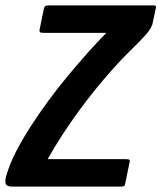

<svg xmlns="http://www.w3.org/2000/svg" viewBox="-47 -693 599 713"><path d="M523 -673Q530 -673 531.5 -671Q533 -669 531 -659L520 -608Q517 -589 493.5 -563Q470 -537 439 -507Q410 -479 377.5 -443Q345 -407 311.5 -366Q278 -325 245.5 -280.5Q213 -236 183.5 -190.5Q154 -145 130 -102H421Q432 -102 434 -99Q436 -96 434 -89L418 -12Q417 -4 413.5 -2Q410 0 400 0H-2Q-24 0 -26.5 -13Q-29 -26 -21 -49Q-10 -86 12.5 -130Q35 -174 66 -222Q97 -270 132.5 -318.5Q168 -367 206 -412.5Q244 -458 280 -498.5Q316 -539 348 -571H115Q103 -571 101 -574Q99 -577 100 -583L116 -661Q118 -668 121 -670.5Q124 -673 136 -673Z"/></svg>

Font: Glory Thin
Style: Bold Italic
Weight: 700
Italic angle: -12°
Version: Version 1.011